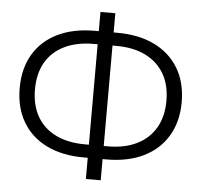

<svg xmlns="http://www.w3.org/2000/svg" viewBox="-53 -791 919 876"><g transform="rotate(5 406.0 -352.5)"><path d="M423 -67V-127H457Q536 -127 591.5 -154.5Q647 -182 677 -233.5Q707 -285 707 -357Q707 -430 677 -481Q647 -532 591.5 -559.5Q536 -587 457 -587H423V-647H457Q556 -647 627.5 -612Q699 -577 738 -512Q777 -447 777 -357Q777 -268 738 -202.5Q699 -137 627.5 -102Q556 -67 457 -67ZM354 -67Q255 -67 183.5 -102Q112 -137 73.5 -202.5Q35 -268 35 -357Q35 -447 73.5 -512Q112 -577 183.5 -612Q255 -647 354 -647H388V-587H354Q276 -587 220 -559.5Q164 -532 134.5 -481Q105 -430 105 -357Q105 -285 134.5 -233.5Q164 -182 220 -154.5Q276 -127 354 -127H388V-67ZM372 30V-94V-106V-609V-621V-735H440V-619V-601V-114V-96V30Z"/></g></svg>

Font: TikTok Sans Light
Style: Regular
Weight: 300
Version: Version 4.000